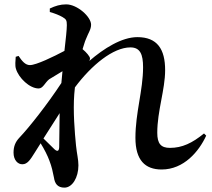

<svg xmlns="http://www.w3.org/2000/svg" viewBox="-20 -814 970 879"><path d="M157 -409C177 -409 186 -436 205 -451L266 -488L261 -434C196 -335 112 -229 69 -184C50 -164 42 -143 42 -115C42 -81 62 -61 83 -62C106 -62 120 -85 137 -112L166 -158C183 -131 198 -101 206 -79C217 -51 222 -26 227 -1C231 26 243 45 275 45C311 45 339 -1 339 -57C339 -84 332 -109 328 -148C322 -208 314 -305 320 -383L323 -414C399 -516 498 -597 577 -597C622 -597 635 -565 635 -506C635 -401 600 -298 600 -183C600 -81 644 -38 720 -38C822 -38 891 -121 924 -193L914 -203C860 -159 814 -137 758 -137C717 -137 700 -156 700 -206C700 -306 736 -404 736 -493C736 -589 700 -644 609 -644C537 -644 455 -592 389 -535C391 -539 392 -543 392 -547C392 -555 375 -575 358 -589C364 -607 368 -623 373 -634C385 -665 397 -679 397 -701C397 -737 334 -794 283 -794C256 -794 233 -787 208 -775V-759C233 -752 252 -744 266 -736C283 -726 286 -721 286 -699C286 -678 281 -634 275 -581C226 -555 146 -516 117 -516C96 -516 81 -534 65 -558L52 -554C51 -537 48 -514 53 -499C65 -458 115 -409 157 -409ZM253 -296 251 -140C250 -122 243 -119 230 -130L179 -180Z"/></svg>

Font: GenRyuMin2 TW B
Style: Regular
Weight: 700
Version: Version 2.100;PS 2.1;hotconv 16.6.51;makeotf.lib2.5.65220 DE